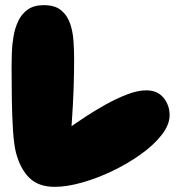

<svg xmlns="http://www.w3.org/2000/svg" viewBox="-20 -727 704 746"><path d="M193 -1Q130 -1 94.5 -35.5Q59 -70 42 -134Q34 -167 30.5 -220.5Q27 -274 26 -338.5Q25 -403 25 -468Q25 -491 26 -522Q27 -553 32.5 -585.5Q38 -618 51 -645.5Q64 -673 88 -690Q112 -707 150 -707Q193 -707 217 -687.5Q241 -668 252 -636.5Q263 -605 265.5 -568.5Q268 -532 268 -497Q268 -442 266 -382.5Q264 -323 258 -237Q278 -251 313 -274Q348 -297 390 -320.5Q432 -344 473.5 -360Q515 -376 548 -376Q592 -376 615.5 -347Q639 -318 639 -280Q639 -242 608 -202.5Q577 -163 526.5 -127Q476 -91 416.5 -62.5Q357 -34 298 -17.5Q239 -1 193 -1Z"/></svg>

Font: Cherry Bomb One
Style: Regular
Weight: 400
Designer: satsuyako
Foundry: satsuyako
Version: Version 4.100; ttfautohint (v1.8.3)